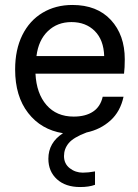

<svg xmlns="http://www.w3.org/2000/svg" viewBox="-20 -530 557 774"><path d="M480 -233H123Q127 -153 167.5 -106.5Q208 -60 277 -60Q325 -60 355 -80Q385 -100 394 -140H478Q465 -80 425 -44Q385 -8 329 4Q276 24 257 47Q238 70 238 99Q238 130 261 148Q284 166 314 166Q336 166 363 161V215Q339 224 303 224Q244 224 209.5 192.5Q175 161 175 110Q175 45 234 7Q146 -7 93.5 -74.5Q41 -142 41 -250Q41 -330 70 -388.5Q99 -447 151.5 -478.5Q204 -510 272 -510Q371 -510 427 -449.5Q483 -389 483 -291Q483 -257 480 -233ZM400 -304Q398 -369 362 -405Q326 -441 268 -441Q211 -441 173 -404.5Q135 -368 127 -304Z"/></svg>

Font: CBA Beacon Sans
Style: Regular
Weight: 400
Designer: Wei Huang
Foundry: Wei Huang
Version: Version 1.002